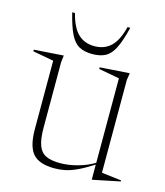

<svg xmlns="http://www.w3.org/2000/svg" viewBox="-121 -817 787 917"><g transform="rotate(15 273.0 -358.0)"><path d="M132.5 -165.5Q132.5 -109 144 -77.5Q155.5 -46 181.5 -33.5Q207.5 -21 251.5 -21Q294.5 -21 339.8 -33.8Q385 -46.5 419 -67.5V-485L316.5 -504V-512L463 -522L457.5 -488V-28.5L555 -17V-11.5L423.5 15.5H419V-58.5Q375 -30.5 343.5 -15.8Q312 -1 285.8 4.5Q259.5 10 232.5 10Q157 10 125.5 -25.8Q94 -61.5 94 -147.5V-485L-9 -504V-512L136.5 -522L132.5 -488ZM265.5 -603Q314.5 -603 346.5 -633.2Q378.5 -663.5 395.5 -732H409Q392.5 -664 374.2 -627.8Q356 -591.5 330.2 -577.8Q304.5 -564 265.5 -564Q226.5 -564 200.8 -577.8Q175 -591.5 156.8 -627.8Q138.5 -664 122 -732H135.5Q153 -663.5 184.8 -633.2Q216.5 -603 265.5 -603Z"/></g></svg>

Font: Newsreader 72pt ExtraLight
Style: Regular
Weight: 275
Designer: Hugues Gentile
Foundry: Production Type
Version: Version 1.003; ttfautohint (v1.8.3)